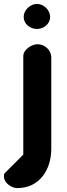

<svg xmlns="http://www.w3.org/2000/svg" viewBox="-62 -747 341 981"><path d="M-42 155C-42 187 -4 214 26 214C141 214 200 119 200 13V-453C200 -492 166 -521 130 -521C101 -521 57 -495 57 -460V43L-40 140C-41 141 -42 151 -42 155ZM59 -661C59 -624 92 -599 127 -599C161 -599 194 -624 194 -661C194 -695 162 -727 127 -727C92 -727 59 -695 59 -661Z"/></svg>

Font: Asimov Print
Style: Regular
Weight: 500
Designer: Google
Version: Version 2.000980: 2014